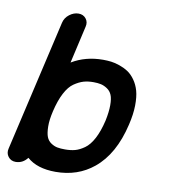

<svg xmlns="http://www.w3.org/2000/svg" viewBox="-78 -716 715 801"><g transform="rotate(10 279.5 -315.5)"><path d="M379 -229Q387 -267 387 -295Q387 -323 380.5 -338.5Q374 -354 360.5 -363Q347 -372 333.5 -375Q320 -378 302 -378Q278 -378 259.5 -372.5Q241 -367 220.5 -353Q200 -339 183.5 -307.5Q167 -276 156 -229Q147 -191 147.5 -163Q148 -135 154 -119.5Q160 -104 173.5 -95Q187 -86 200.5 -83.5Q214 -81 233 -81Q257 -81 275.5 -86Q294 -91 314.5 -105.5Q335 -120 351.5 -151Q368 -182 379 -229ZM129 -599Q134 -621 152.5 -635Q171 -649 191 -649Q211 -649 222.5 -634.5Q234 -620 229 -600L193 -442Q251 -477 325 -477Q343 -477 359.5 -475Q376 -473 396 -466Q416 -459 432 -448.5Q448 -438 462 -418.5Q476 -399 483 -374Q490 -349 489.5 -312Q489 -275 478 -229Q448 -100 371 -37Q304 18 210 18Q132 18 89 -20Q69 6 39 6Q19 6 7.5 -9Q-4 -24 1 -44Z"/></g></svg>

Font: Brass Mono
Style: Bold Italic
Weight: 700
Italic angle: -13°
Monospace: yes
Version: Version 1.000; ttfautohint (v1.8.3) -l 8 -r 50 -G 200 -x 14 